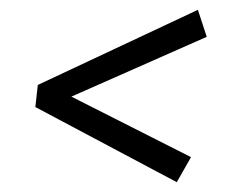

<svg xmlns="http://www.w3.org/2000/svg" viewBox="-20 -435 485 391"><path d="M340 -64 52 -217 57 -262 383 -415 401 -360 109 -231 110 -246 369 -115Z"/></svg>

Font: Rasa
Style: Italic
Weight: 400
Italic angle: -7.10001°
Designer: Anna Giedrys (Yrsa+Rasa design), David Brezina (Yrsa art-direction, Rasa art-direction, design)
Foundry: Rosetta Type Foundry
Version: Version 2.004